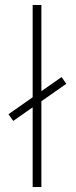

<svg xmlns="http://www.w3.org/2000/svg" viewBox="-20 -750 303 770"><path d="M33 -265 14 -292 227 -441 246 -414ZM111 0V-730H146V0Z"/></svg>

Font: TitilliumWeb ExtraLight
Style: Regular
Weight: 400
Designer: Mohamed Gaber, Accademia di Belle Arti di Urbino and others
Foundry: Kief Type Foundry, Accademia di Belle Arti di Urbino and others
Version: Version 3.000; ttfautohint (v1.8.2)